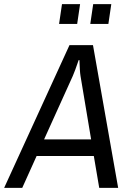

<svg xmlns="http://www.w3.org/2000/svg" viewBox="-57 -903 624 923"><path d="M-37 0 277 -686H390L511 0H420L394 -153H119L50 0ZM155 -233H381L330 -538Q328 -550 327 -568Q326 -586 325.5 -600Q325 -614 325 -614H321Q321 -614 316 -599.5Q311 -585 304.5 -567Q298 -549 293 -538ZM377 -788 391 -883H478L464 -788ZM227 -788 241 -883H328L314 -788Z"/></svg>

Font: Archivo Narrow
Style: Italic
Weight: 400
Italic angle: -8°
Designer: Hector Gatti
Foundry: Omnibus-Type
Version: Version 3.002